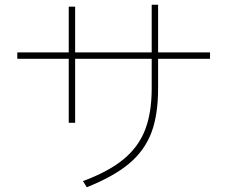

<svg xmlns="http://www.w3.org/2000/svg" viewBox="-20 -708 960 810"><path d="M866 -460H647V-336Q647 -223 618.5 -148Q590 -73 525.5 -18.5Q461 36 346 82L330 56Q438 16 501 -36Q564 -88 592 -160Q620 -232 620 -336V-460H297V-190H270V-460H53V-487H270V-680H297V-487H620V-688H647V-487H866Z"/></svg>

Font: LINE Seed Sans KR Thin
Style: Regular
Weight: 250
Designer: LINE BX Design & Sandoll Inc & Dalton Maag Ltd
Foundry: Sandoll Inc.
Version: Version 1.000